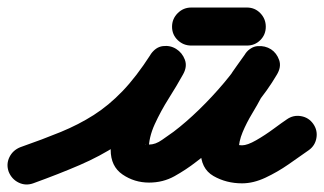

<svg xmlns="http://www.w3.org/2000/svg" viewBox="-64 -435 861 510"><path d="M-41 21Q-48 1 -39 -17.5Q-30 -36 -10 -44Q50 -65 97.5 -84.5Q145 -104 185 -129.5Q225 -155 261.5 -193Q298 -231 336 -290Q349 -310 368.5 -312.5Q388 -315 404 -305Q420 -295 427 -276.5Q434 -258 422 -237Q406 -208 384.5 -174Q363 -140 347 -105Q331 -70 331 -37Q331 -34 330.5 -38.5Q330 -43 328 -45Q324 -53 322.5 -52Q321 -51 332 -51Q349 -51 366.5 -63.5Q384 -76 397 -85Q430 -110 465 -144Q500 -178 531.5 -215.5Q563 -253 585 -288Q597 -309 617 -310.5Q637 -312 654 -301Q670 -290 676.5 -271.5Q683 -253 669 -233Q659 -219 649 -205.5Q639 -192 631 -177Q631 -177 631 -177Q631 -177 631 -177Q631 -178 631 -178Q631 -178 631 -178Q620 -157 605.5 -133Q591 -109 580.5 -84Q570 -59 570 -35Q570 -36 569 -39Q567 -44 563 -47Q557 -53 564.5 -51Q572 -49 579 -49Q593 -49 616.5 -62.5Q640 -76 663 -93Q686 -110 698 -118Q715 -130 735.5 -126.5Q756 -123 768 -106Q780 -89 776.5 -68.5Q773 -48 756 -36Q732 -19 702.5 1.5Q673 22 641 37Q609 52 579 52Q537 52 503 32.5Q469 13 469 -35Q469 -86 494 -134Q519 -182 543 -226Q543 -226 543 -226Q543 -226 543 -227Q543 -227 543 -227Q543 -227 543 -227Q553 -244 564.5 -259.5Q576 -275 587 -291Q601 -311 620.5 -312.5Q640 -314 656 -304Q671 -294 677.5 -275.5Q684 -257 671 -236Q647 -195 611.5 -152.5Q576 -110 536 -72Q496 -34 457 -5Q430 16 399.5 33Q369 50 332 50Q293 50 261.5 28.5Q230 7 230 -37Q230 -81 247 -124Q264 -167 288.5 -208.5Q313 -250 334 -287Q346 -308 366 -310.5Q386 -313 403 -303Q419 -293 426.5 -274Q434 -255 420 -234Q377 -168 335.5 -124Q294 -80 248 -50Q202 -20 147.5 3.5Q93 27 24 52Q4 59 -14.5 50Q-33 41 -41 21ZM393 -364Q393 -385 408 -400Q423 -415 444 -415Q481 -415 518 -415Q555 -415 592 -415Q613 -415 627.5 -400Q642 -385 642 -364Q642 -343 627.5 -328.5Q613 -314 592 -314Q555 -314 518 -314Q481 -314 444 -314Q423 -314 408 -328.5Q393 -343 393 -364Z"/></svg>

Font: FRB American Cursive Guidelines Arrows Ultra
Style: Bold Italic
Weight: 1000
Italic angle: -25°
Version: Version 2.0;Modular Font Editor K font №1